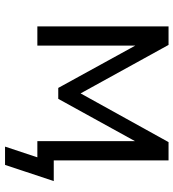

<svg xmlns="http://www.w3.org/2000/svg" viewBox="18 -598 712 789"><g transform="rotate(90 374.5 -203.0)"><path d="M87.9 0V-539.1H164.1L363.3 -177.7L563.5 -539.1H638.7V-67.4H723.6L657.2 132.8H582L626 0H559.6V-401.4L385.7 -85.9H340.8L167 -402.3V0Z"/></g></svg>

Font: Min Sans
Style: Regular
Weight: 400
Designer: Jinseong-Kim, NotoSansCJK, Nunito
Foundry: Jinseong-Kim
Version: Version 1.400;Glyphs 3.1.2 (3151)